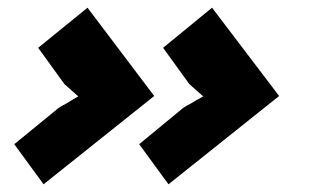

<svg xmlns="http://www.w3.org/2000/svg" viewBox="-20 -504 805 498"><path d="M704 -255 417 -26 341 -130 455 -224Q464 -230 474 -235Q482 -240 491 -245Q500 -250 507 -254L471 -286L403 -380L530 -484ZM380 -255 93 -26 17 -130 132 -224Q141 -230 151 -235Q159 -240 167.5 -245Q176 -250 183 -254L147 -286L79 -380L207 -484Z"/></svg>

Font: TypoPRO Sinkin Sans
Style: 700 Bold Italic
Weight: 700
Italic angle: -112°
Designer: Keith Bates
Foundry: K-Type
Version: Sinkin Sans (version 1.0)  by Keith Bates   •   © 2014   www